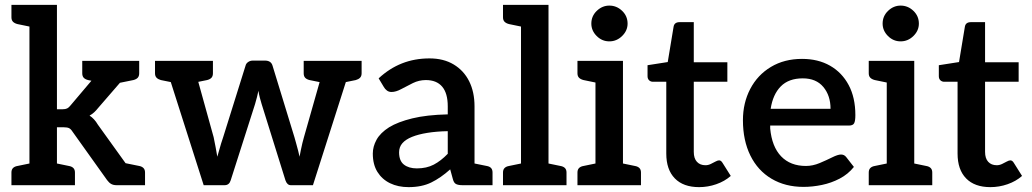

<svg xmlns="http://www.w3.org/2000/svg" viewBox="-20 -761 4241 789"><path d="M101 0V-741H214V-312H237Q249 -312 256 -315.5Q263 -319 270 -328L408 -491Q416 -501 424.5 -506Q433 -511 448 -511H551L383 -317Q376 -308 367.5 -300Q359 -292 348 -286Q368 -273 382 -249L561 0H459Q446 0 437 -5Q428 -10 420 -21L278 -220Q271 -231 263.5 -234.5Q256 -238 241 -238H214V0ZM443 -414 390 -466V-511H526L466 -419ZM476 0 425 -105 490 -92ZM27 0V-52Q27 -64 33.5 -70.5Q40 -77 52 -79L115 -92L127 0ZM188 0 200 -92 263 -79Q275 -77 281.5 -70.5Q288 -64 288 -52V0ZM127 -741 115 -649 52 -662Q40 -665 33.5 -671.5Q27 -678 27 -690V-741ZM552 -511V-460Q552 -448 546 -441.5Q540 -435 528 -432L464 -419L452 -511ZM418 -511 406 -419 342 -432Q330 -435 324 -441.5Q318 -448 318 -460V-511ZM476 0 488 -92 552 -79Q563 -77 569.5 -70.5Q576 -64 576 -52V0Z M817 0 654 -511H743Q771 -511 777 -489L858 -197Q862 -176 866 -156.5Q870 -137 873 -117Q876 -127 880 -141.5Q884 -156 888.5 -171Q893 -186 897 -197L989 -491Q991 -500 999.5 -506Q1008 -512 1019 -512H1069Q1094 -512 1100 -491L1190 -197Q1193 -187 1197 -172Q1201 -157 1205 -142.5Q1209 -128 1211 -117Q1213 -128 1216 -143Q1219 -158 1222.5 -172.5Q1226 -187 1229 -197L1312 -489Q1314 -499 1322.5 -505Q1331 -511 1343 -511H1429L1266 0H1175Q1160 0 1153 -20L1055 -334Q1051 -347 1047.5 -360.5Q1044 -374 1042 -388Q1039 -375 1036 -362Q1033 -349 1028 -333L928 -20Q922 0 903 0ZM726 -482V-511H800V-482ZM1296 -482V-511H1370V-482ZM717 -511 705 -419 641 -432Q630 -435 623.5 -441.5Q617 -448 617 -460V-511ZM855 -511V-460Q855 -448 849 -441.5Q843 -435 831 -432L767 -419L755 -511ZM1328 -511 1316 -419 1252 -432Q1240 -435 1234 -441.5Q1228 -448 1228 -460V-511ZM1466 -511V-460Q1466 -448 1459.5 -441.5Q1453 -435 1442 -432L1378 -419L1366 -511Z M1659 8Q1616 8 1583 -8Q1550 -24 1531 -54.5Q1512 -85 1512 -130Q1512 -159 1527.5 -187Q1543 -215 1579 -238Q1615 -260 1674 -274.5Q1733 -289 1820 -291V-324Q1820 -378 1797 -405Q1774 -432 1730 -432Q1702 -432 1676.5 -419.5Q1651 -407 1629 -395Q1607 -383 1589 -383Q1578 -383 1570 -389Q1562 -395 1557 -404L1536 -439Q1580 -480 1632 -500.5Q1684 -521 1745 -521Q1803 -521 1844.5 -496Q1886 -471 1908 -427Q1930 -383 1930 -324V0H1880Q1864 0 1854.5 -4.5Q1845 -9 1841 -25L1830 -65Q1791 -30 1752 -11Q1713 8 1659 8ZM1693 -69Q1733 -69 1762.5 -84.5Q1792 -100 1820 -129V-222Q1773 -221 1736 -215Q1699 -209 1673 -198.5Q1647 -188 1633.5 -172.5Q1620 -157 1620 -135Q1620 -100 1640 -84.5Q1660 -69 1693 -69ZM1904 0 1916 -92 1980 -79Q1992 -77 1998 -70.5Q2004 -64 2004 -52V0Z M2121 0V-741H2234V0ZM2047 0V-52Q2047 -64 2053.5 -70.5Q2060 -77 2072 -79L2135 -92L2147 0ZM2208 0 2220 -92 2283 -79Q2295 -77 2301.5 -70.5Q2308 -64 2308 -52V0ZM2147 -741 2135 -649 2072 -662Q2060 -665 2053.5 -671.5Q2047 -678 2047 -690V-741Z M2427 0V-511H2540V0ZM2353 0V-52Q2353 -64 2359.5 -70.5Q2366 -77 2378 -79L2441 -92L2453 0ZM2514 0 2526 -92 2589 -79Q2601 -77 2607.5 -70.5Q2614 -64 2614 -52V0ZM2453 -511 2441 -419 2378 -432Q2366 -435 2359.5 -441.5Q2353 -448 2353 -460V-511ZM2484 -591Q2454 -591 2432 -613Q2410 -635 2410 -664Q2410 -695 2432.5 -716.5Q2455 -738 2484 -738Q2514 -738 2536.5 -716.5Q2559 -695 2559 -664Q2559 -635 2536.5 -613Q2514 -591 2484 -591Z M2853 8Q2788 8 2753 -28Q2718 -64 2718 -130V-425H2663Q2654 -425 2647.5 -431Q2641 -437 2641 -448V-493L2724 -506L2748 -651Q2751 -670 2773 -670H2831V-505H2969V-425H2831V-137Q2831 -110 2844 -96Q2857 -82 2879 -82Q2890 -82 2900.5 -87Q2911 -92 2920 -97Q2929 -102 2935 -102Q2943 -102 2949 -92L2983 -38Q2958 -16 2923.5 -4Q2889 8 2853 8Z M3282 7Q3207 7 3150.5 -26.5Q3094 -60 3063.5 -122Q3033 -184 3033 -267Q3033 -338 3063 -395.5Q3093 -453 3148 -486Q3203 -519 3276 -519Q3342 -519 3391 -491Q3440 -463 3467.5 -411.5Q3495 -360 3495 -288Q3495 -264 3490 -254.5Q3485 -245 3468 -245H3145Q3145 -242 3145 -239Q3145 -236 3145 -233Q3152 -158 3190 -118.5Q3228 -79 3292 -79Q3320 -79 3348.5 -91Q3377 -103 3400 -114.5Q3423 -126 3436 -126Q3449 -126 3457 -116L3489 -75Q3465 -45 3430.5 -27Q3396 -9 3357.5 -1Q3319 7 3282 7ZM3147 -314H3393Q3393 -368 3363.5 -403.5Q3334 -439 3279 -439Q3221 -439 3188.5 -406Q3156 -373 3147 -314Z M3624 0V-511H3737V0ZM3550 0V-52Q3550 -64 3556.5 -70.5Q3563 -77 3575 -79L3638 -92L3650 0ZM3711 0 3723 -92 3786 -79Q3798 -77 3804.5 -70.5Q3811 -64 3811 -52V0ZM3650 -511 3638 -419 3575 -432Q3563 -435 3556.5 -441.5Q3550 -448 3550 -460V-511ZM3681 -591Q3651 -591 3629 -613Q3607 -635 3607 -664Q3607 -695 3629.5 -716.5Q3652 -738 3681 -738Q3711 -738 3733.5 -716.5Q3756 -695 3756 -664Q3756 -635 3733.5 -613Q3711 -591 3681 -591Z M4050 8Q3985 8 3950 -28Q3915 -64 3915 -130V-425H3860Q3851 -425 3844.5 -431Q3838 -437 3838 -448V-493L3921 -506L3945 -651Q3948 -670 3970 -670H4028V-505H4166V-425H4028V-137Q4028 -110 4041 -96Q4054 -82 4076 -82Q4087 -82 4097.5 -87Q4108 -92 4117 -97Q4126 -102 4132 -102Q4140 -102 4146 -92L4180 -38Q4155 -16 4120.5 -4Q4086 8 4050 8Z"/></svg>

Font: Aleo SemiBold
Style: Regular
Weight: 600
Designer: Alessio Laiso
Foundry: Alessio Laiso
Version: Version 2.001;gftools[0.9.29]